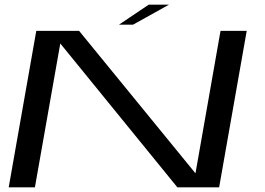

<svg xmlns="http://www.w3.org/2000/svg" viewBox="-20 -808 1142 828"><path d="M17.5 0 136.5 -675H321L823 -60.5L931 -675H1044L925 0H745L240 -620.5L130.5 0ZM493 -701.5 621.5 -788H709L553.5 -701.5Z"/></svg>

Font: Anybody UltraExpanded Regular
Style: Italic
Weight: 400
Width: 9
Italic angle: -10°
Designer: Tyler Finck
Foundry: Etcetera Type Company
Version: Version 1.010; ttfautohint (v1.8.3) -l 8 -r 50 -G 200 -x 14 